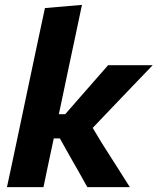

<svg xmlns="http://www.w3.org/2000/svg" viewBox="-20 -766 645 786"><path d="M8.5 0Q20 -53.5 30.8 -104Q41.5 -154.5 54.5 -216L113 -493.5Q126 -554.5 138.5 -614Q151 -673 164 -733L315.5 -746Q303 -687 290 -625Q276.5 -562.5 262 -493.5L221 -298.5H247L308.5 -369L365.5 -434L422.5 -499H605Q561.5 -454 519 -409.5Q476 -364.5 432.5 -319L359.5 -242.5L395.5 -182.5L453.5 -91.5Q482.5 -45.5 511.5 0H337.5Q320.5 -30.5 303 -61.5Q285.5 -92 268.5 -122L225 -199.5H200L197.5 -187Q186.5 -136 177.2 -92Q168 -48 158 0Z"/></svg>

Font: Heraclito
Style: Bold Italic
Weight: 700
Italic angle: -12°
Designer: Kostas Bartsokas (font) & Cristiano Sobral (main changes)
Foundry: Kostas Bartsokas (font) & Cristiano Sobral (main changes)
Version: Version 1.00;July 8, 2020;FontCreator 13.0.0.2655 64-bit